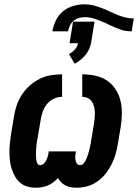

<svg xmlns="http://www.w3.org/2000/svg" viewBox="-20 -866 643 894"><path d="M338 8Q324 8 311 6Q298 4 286 -2Q274 -8 265 -17Q256 -26 250 -37Q240 -26 228 -17Q216 -8 203 -2.5Q190 3 176 5.5Q162 8 148 8Q127 8 107.5 2.5Q88 -3 73.5 -15.5Q59 -28 49.5 -45Q40 -62 34 -81Q28 -100 26 -120.5Q24 -141 24 -161.5Q24 -182 26.5 -203Q29 -224 32 -245L45 -323Q49 -349 57.5 -375Q66 -401 81.5 -424.5Q97 -448 118 -467Q139 -486 164 -498.5Q189 -511 216 -515.5Q243 -520 269 -520V-415Q249 -415 230 -406Q211 -397 198 -380.5Q185 -364 178.5 -344.5Q172 -325 169 -306L156 -228Q154 -219 152.5 -210Q151 -201 150 -192Q149 -183 148.5 -174Q148 -165 147.5 -156.5Q147 -148 147.5 -139Q148 -130 149 -121.5Q150 -113 154 -105Q158 -97 167 -97Q176 -97 183.5 -104Q191 -111 195.5 -120Q200 -129 202.5 -138Q205 -147 206 -156L207 -161H334L333 -156Q331 -147 330.5 -138Q330 -129 331.5 -120Q333 -111 338.5 -104Q344 -97 353 -97Q361 -97 367.5 -103.5Q374 -110 378 -117.5Q382 -125 385 -133Q388 -141 390.5 -149Q393 -157 395 -165Q397 -173 399 -181.5Q401 -190 402.5 -198Q404 -206 405 -214L418 -292Q420 -306 421 -319.5Q422 -333 421.5 -346Q421 -359 417.5 -371.5Q414 -384 407 -394Q400 -404 388.5 -409.5Q377 -415 363 -415V-520Q394 -520 424 -513.5Q454 -507 478 -491Q502 -475 518 -450.5Q534 -426 541 -397Q548 -368 547.5 -337Q547 -306 542 -275L529 -197Q525 -172 518 -148Q511 -124 499.5 -101Q488 -78 471.5 -57Q455 -36 433.5 -21Q412 -6 387 1Q362 8 338 8ZM224 -720Q228 -745 240 -770.5Q252 -796 273.5 -813.5Q295 -831 321.5 -838.5Q348 -846 374 -846Q395 -846 414.5 -841Q434 -836 452.5 -829Q471 -822 488.5 -813.5Q506 -805 524.5 -797.5Q543 -790 562.5 -785Q582 -780 603 -780L593 -720Q566 -720 542.5 -728Q519 -736 496 -747L471 -759Q448 -769 424 -777.5Q400 -786 374 -786Q361 -786 347 -782Q333 -778 322 -768.5Q311 -759 305 -746Q299 -733 297 -720ZM328 -569 301 -614Q316 -622 328.5 -635.5Q341 -649 343 -665H304L320 -765H420L404 -665Q401 -651 394.5 -636.5Q388 -622 377.5 -609.5Q367 -597 354.5 -587Q342 -577 328 -569Z"/></svg>

Font: Iosevka SS04 XBd Ex
Style: Italic
Weight: 800
Width: 7
Italic angle: -9°
Monospace: yes
Designer: Belleve Invis
Foundry: Belleve Invis
Version: Version 19.0.0; ttfautohint (v1.8.4)